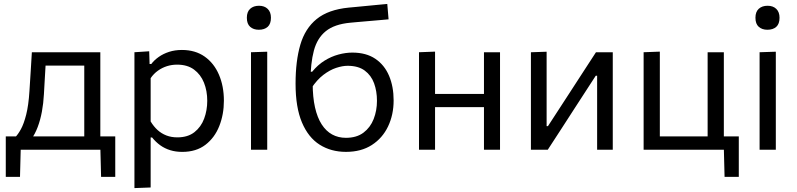

<svg xmlns="http://www.w3.org/2000/svg" viewBox="-20 -762 4055 977"><path d="M408.8 -13.1Q408.8 -47.6 408.8 -79Q408.8 -110.5 408.8 -144.4Q408.8 -178.3 408.8 -218.9V-268.9Q408.8 -311.5 408.8 -346.7Q408.8 -381.9 408.8 -414.8Q408.8 -447.6 408.8 -483L446.2 -428.2H177.5L215.1 -483Q213.4 -451.1 211.4 -420.5Q209.5 -389.9 207.7 -356.7Q205.9 -323.5 203.5 -282.9Q201.1 -236.8 193.3 -194.4Q185.5 -151.9 172 -116.1Q158.6 -80.3 138.7 -52.8L57.6 -63.9Q71.6 -77.7 86.5 -104.8Q101.4 -131.9 113.3 -178.8Q125.2 -225.7 129.8 -297.9Q133.7 -359.5 136.6 -405.2Q139.4 -451 142.1 -496.1H490.5Q490.5 -459.5 490.5 -424.2Q490.5 -388.9 490.5 -351.1Q490.5 -313.3 490.5 -268.9V-218.9Q490.5 -157.5 490.5 -111Q490.5 -64.6 490.5 -13.1ZM9.4 138Q9.4 112.8 9.4 87.9Q9.4 63 9.4 38.1Q9.4 12.4 9.4 -14.7Q9.4 -41.9 9.4 -67.9Q54.2 -67.9 100.1 -67.9Q145.9 -67.9 189.2 -67.9H386.7Q430 -67.9 475.8 -67.9Q521.7 -67.9 566.5 -67.9Q566.5 -41.9 566.5 -14.7Q566.5 12.4 566.5 38.1Q566.5 63 566.5 87.9Q566.5 112.8 566.5 138H494.4L490.6 -11.1L509 0H66.9L85.6 -11.1L81.8 138Z M664.1 195.1Q664.1 139.8 664.1 87.1Q664.1 34.4 664.1 -26.8V-268.8Q664.1 -324 664.1 -381.4Q664.1 -438.9 664.1 -496.2L739.2 -501.1L741.2 -436.4H749.9Q764.5 -455.9 787.6 -472.2Q810.7 -488.6 840.5 -498.2Q870.3 -507.8 905.6 -507.8Q973.6 -507.8 1021.4 -474.1Q1069.2 -440.3 1094.2 -381.8Q1119.3 -323.3 1119.3 -249.5Q1119.3 -180 1095.9 -120.7Q1072.5 -61.3 1025.4 -25.2Q978.3 10.9 907.3 10.9Q874.1 10.9 846.3 2.3Q818.4 -6.3 795.5 -22.7Q772.6 -39.2 754 -62.4H746.6V-23.3Q746.6 35.2 746.6 86Q746.6 136.7 746.6 192ZM882.4 -63Q935.6 -63 969.3 -89.4Q1003 -115.9 1018.8 -158.3Q1034.6 -200.7 1034.6 -249Q1034.6 -299.6 1017.9 -341.3Q1001.2 -383 967.2 -408.1Q933.2 -433.1 881 -433.1Q854.6 -433.1 829.8 -425.4Q805 -417.6 783.6 -402.3Q762.2 -387.1 746.6 -364.3V-144Q761.8 -118.7 781.5 -100.6Q801.3 -82.6 826.4 -72.8Q851.5 -63 882.4 -63Z M1257.2 0Q1257.2 -55.3 1257.2 -106.4Q1257.2 -157.6 1257.2 -218.8V-268.8Q1257.2 -313.3 1257.2 -351.1Q1257.2 -389 1257.2 -424.2Q1257.2 -459.5 1257.2 -496.2L1339.8 -498.9Q1339.8 -462.1 1339.8 -426.4Q1339.8 -390.7 1339.8 -352.4Q1339.8 -314.1 1339.8 -268.8V-218.8Q1339.8 -157.6 1339.8 -106.4Q1339.8 -55.3 1339.8 0ZM1296.9 -610.6Q1269.9 -610.6 1253 -625.5Q1236.1 -640.4 1236.1 -671.7Q1236.1 -701.9 1253 -717.3Q1269.9 -732.7 1297.9 -732.7Q1325.8 -732.7 1342.2 -716.7Q1358.7 -700.8 1358.7 -671.7Q1358.7 -640.4 1342.2 -625.5Q1325.6 -610.6 1296.9 -610.6Z M1740.5 10.8Q1664.4 10.8 1606.6 -25.8Q1548.8 -62.4 1516.4 -139.1Q1484 -215.8 1484 -336.4Q1484 -451.6 1508.3 -534.6Q1532.6 -617.5 1591.6 -665.3Q1650.5 -713.1 1754.5 -723.3Q1766 -724.3 1790 -726.6Q1813.9 -728.8 1843.1 -731.7Q1872.4 -734.6 1901 -737.3Q1929.7 -739.9 1950.7 -741.9L1957.3 -663.6Q1935.8 -661.6 1906.6 -659.1Q1877.4 -656.6 1847.6 -654Q1817.8 -651.4 1794.6 -649.4Q1771.5 -647.4 1762.1 -646.4Q1682 -638.9 1638.1 -603.6Q1594.2 -568.4 1577.1 -504.2Q1560 -440 1559.7 -345.3L1571.1 -338Q1571.1 -267.9 1582.9 -215.7Q1594.7 -163.5 1616.9 -129.1Q1639.1 -94.7 1670.2 -77.7Q1701.3 -60.7 1740.2 -60.7Q1794.7 -60.7 1829.6 -87Q1864.5 -113.3 1881.4 -156.3Q1898.2 -199.3 1898.2 -248.9Q1898.2 -298.1 1883.5 -338.3Q1868.7 -378.6 1835.9 -402.9Q1803 -427.2 1748.7 -427.2Q1722.7 -427.2 1690.5 -416.6Q1658.3 -406 1625.6 -381.1Q1592.9 -356.2 1564.4 -313.2Q1554.1 -325.1 1550.2 -340.2Q1546.4 -355.2 1547 -370.2Q1547.7 -385.3 1550.4 -397.1H1568.5Q1596.9 -431.9 1631.3 -453.3Q1665.7 -474.6 1702.3 -484.5Q1738.8 -494.4 1772.9 -494.4Q1843.2 -494.4 1889.8 -462.9Q1936.4 -431.4 1959.7 -376.5Q1983 -321.6 1983 -251Q1983 -178 1954.6 -118.5Q1926.2 -59 1872 -24.1Q1817.9 10.8 1740.5 10.8Z M2112.1 0Q2112.1 -55.3 2112.1 -106.4Q2112.1 -157.6 2112.1 -218.8V-268.8Q2112.1 -313.3 2112.1 -351.1Q2112.1 -389 2112.1 -424.2Q2112.1 -459.5 2112.1 -496.2L2193.8 -499.3Q2193.8 -462.5 2193.8 -426.6Q2193.8 -390.7 2193.8 -352.4Q2193.8 -314.1 2193.8 -268.8V-218.8Q2193.8 -157.6 2193.8 -106.4Q2193.8 -55.3 2193.8 0ZM2160.8 -216.8V-283.9H2479.3V-216.8ZM2442.7 0Q2442.7 -55.3 2442.7 -106.4Q2442.7 -157.6 2442.7 -218.8V-268.8Q2442.7 -313.3 2442.7 -351.1Q2442.7 -389 2442.7 -424.2Q2442.7 -459.5 2442.7 -496.2H2524.4Q2524.4 -459.5 2524.4 -424.2Q2524.4 -389 2524.4 -351.1Q2524.4 -313.3 2524.4 -268.8V-218.8Q2524.4 -157.6 2524.4 -106.4Q2524.4 -55.3 2524.4 0Z M2681.6 0Q2681.6 -55.3 2681.6 -106.4Q2681.6 -157.5 2681.6 -218.9V-268.9Q2681.6 -313.3 2681.6 -351.1Q2681.6 -388.9 2681.6 -424.2Q2681.6 -459.5 2681.6 -496.1L2761.5 -498.8Q2761.5 -463.4 2761.5 -429Q2761.5 -394.7 2761.5 -357.8Q2761.5 -321 2761.5 -277.9V-120.1H2768.3L2875.1 -284.4Q2909.6 -337.6 2944.2 -390.9Q2978.7 -444.3 3012.6 -496.1H3098.1Q3098.1 -459.5 3098.1 -424.2Q3098.1 -388.9 3098.1 -351.1Q3098.1 -313.3 3098.1 -268.9V-218.9Q3098.1 -157.5 3098.1 -106.4Q3098.1 -55.3 3098.1 0H3018.5Q3018.5 -54.7 3018.5 -105.4Q3018.5 -156 3018.5 -216.5V-376.5H3011.4L2905.9 -213.8Q2871.2 -159.9 2836.5 -106.4Q2801.8 -52.8 2767.3 0Z M3667 138 3663.2 -11.1 3681.7 0H3255.1Q3255.1 -55.3 3255.1 -106.4Q3255.1 -157.6 3255.1 -218.8V-268.8Q3255.1 -313.3 3255.1 -351.1Q3255.1 -389 3255.1 -424.2Q3255.1 -459.5 3255.1 -496.2L3337.6 -499.3Q3337.6 -462.5 3337.6 -426.6Q3337.6 -390.7 3337.6 -352.4Q3337.6 -314.1 3337.6 -268.8V-218.8Q3337.6 -178.3 3337.6 -144.5Q3337.6 -110.6 3337.6 -79.2Q3337.6 -47.7 3337.6 -13.2L3287.3 -67.9H3522.5Q3574.3 -67.9 3630 -67.9Q3685.6 -67.9 3739.4 -67.9Q3739.4 -42.1 3739.4 -14.8Q3739.4 12.5 3739.4 38.2Q3739.4 63 3739.4 88Q3739.4 113 3739.4 138ZM3580.8 -13.2Q3580.8 -47.7 3580.8 -79.2Q3580.8 -110.6 3580.8 -144.5Q3580.8 -178.3 3580.8 -218.8V-268.8Q3580.8 -313.3 3580.8 -351.1Q3580.8 -389 3580.8 -424.2Q3580.8 -459.5 3580.8 -496.2H3663.3Q3663.3 -459.5 3663.3 -424.2Q3663.3 -389 3663.3 -351.1Q3663.3 -313.3 3663.3 -268.8V-218.8Q3663.3 -178.3 3663.3 -144.5Q3663.3 -110.6 3663.3 -79.2Q3663.3 -47.7 3663.3 -13.2Z M3845.2 0Q3845.2 -55.3 3845.2 -106.4Q3845.2 -157.6 3845.2 -218.8V-268.8Q3845.2 -313.3 3845.2 -351.1Q3845.2 -389 3845.2 -424.2Q3845.2 -459.5 3845.2 -496.2L3927.8 -498.9Q3927.8 -462.1 3927.8 -426.4Q3927.8 -390.7 3927.8 -352.4Q3927.8 -314.1 3927.8 -268.8V-218.8Q3927.8 -157.6 3927.8 -106.4Q3927.8 -55.3 3927.8 0ZM3884.9 -610.6Q3857.9 -610.6 3841 -625.5Q3824.1 -640.4 3824.1 -671.7Q3824.1 -701.9 3841 -717.3Q3857.9 -732.7 3885.9 -732.7Q3913.8 -732.7 3930.2 -716.7Q3946.7 -700.8 3946.7 -671.7Q3946.7 -640.4 3930.2 -625.5Q3913.6 -610.6 3884.9 -610.6Z"/></svg>

Font: Commissioner Thin
Style: Regular
Weight: 100
Designer: Kostas Bartsokas
Foundry: Kostas Bartsokas
Version: Version 1.001;gftools[0.9.23]